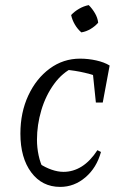

<svg xmlns="http://www.w3.org/2000/svg" viewBox="-20 -724 477 753"><path d="M216 9Q145 9 102.5 -48Q60 -105 60 -200Q60 -283 91 -349.5Q122 -416 175 -455Q228 -494 294 -494Q326 -494 357.5 -487Q389 -480 410 -467L385 -415Q317 -444 233 -451L271 -461Q225 -440 192 -394.5Q159 -349 142 -291.5Q125 -234 125 -176Q125 -145 131.5 -114.5Q138 -84 151 -59L135 -82Q158 -67 182.5 -58.5Q207 -50 229 -50Q267 -50 300.5 -71Q334 -92 362 -135L376 -128Q359 -66 315 -28.5Q271 9 216 9ZM356 -322 341 -467H410L383 -322ZM328 -704Q342 -690 352.5 -672Q363 -654 365 -635Q353 -621 335.5 -610.5Q318 -600 299 -597Q284 -610 273.5 -628Q263 -646 259 -665Q272 -679 290 -689.5Q308 -700 328 -704Z"/></svg>

Font: Piazzolla Thin Light
Style: Italic
Weight: 300
Italic angle: -11.3°
Version: Version 2.005